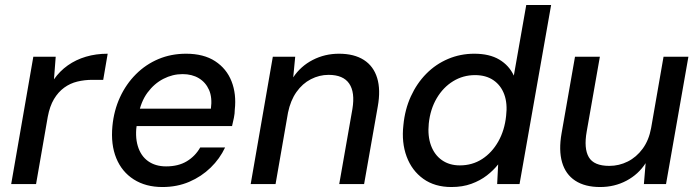

<svg xmlns="http://www.w3.org/2000/svg" viewBox="-20 -740 2813 772"><path d="M25 0 114 -512H204L197 -421Q220 -454 252.5 -477Q285 -500 325.5 -512Q366 -524 413 -524L395 -419H351Q320 -419 291 -412Q262 -405 238 -387.5Q214 -370 197 -341.5Q180 -313 172 -270L125 0Z M633 12Q566 12 518 -18.5Q470 -49 447.5 -104Q425 -159 432 -233Q438 -296 462.5 -349Q487 -402 526.5 -441.5Q566 -481 617 -502.5Q668 -524 728 -524Q799 -524 845 -494Q891 -464 911 -413Q931 -362 924 -299Q924 -284 920.5 -266.5Q917 -249 913 -233H505L517 -303H828Q834 -348 820.5 -378.5Q807 -409 779.5 -425.5Q752 -442 714 -442Q674 -442 637 -423Q600 -404 573 -367.5Q546 -331 536 -275L531 -247Q522 -193 534 -153Q546 -113 575.5 -92Q605 -71 648 -71Q697 -71 731 -91.5Q765 -112 785 -147H885Q864 -102 827 -66Q790 -30 741 -9Q692 12 633 12Z M988 0 1077 -512H1167L1159 -429Q1189 -474 1237.5 -499Q1286 -524 1343 -524Q1404 -524 1443 -499Q1482 -474 1496.5 -426.5Q1511 -379 1499 -312L1444 0H1344L1397 -302Q1408 -369 1384 -404Q1360 -439 1301 -439Q1264 -439 1230 -421.5Q1196 -404 1172 -370Q1148 -336 1138 -287L1088 0Z M1795 12Q1728 12 1682 -21Q1636 -54 1615 -110.5Q1594 -167 1602 -237Q1608 -300 1632 -352.5Q1656 -405 1694 -443.5Q1732 -482 1781.5 -503Q1831 -524 1887 -524Q1948 -524 1987.5 -500.5Q2027 -477 2046 -436L2096 -720H2196L2069 0H1979L1983 -79Q1964 -55 1937.5 -34.5Q1911 -14 1875.5 -1Q1840 12 1795 12ZM1829 -75Q1879 -75 1918.5 -100.5Q1958 -126 1983.5 -171Q2009 -216 2015 -274Q2021 -324 2007.5 -360.5Q1994 -397 1964 -417.5Q1934 -438 1890 -438Q1842 -438 1802 -413.5Q1762 -389 1736 -345Q1710 -301 1704 -243Q1699 -193 1713 -155Q1727 -117 1757 -96Q1787 -75 1829 -75Z M2393 12Q2332 12 2293 -13.5Q2254 -39 2240 -87.5Q2226 -136 2238 -204L2292 -512H2392L2339 -211Q2327 -143 2347.5 -108Q2368 -73 2430 -73Q2469 -73 2504 -90.5Q2539 -108 2564 -142Q2589 -176 2598 -225L2648 -512H2748L2658 0H2569L2576 -84Q2547 -39 2499 -13.5Q2451 12 2393 12Z"/></svg>

Font: DM Sans 12pt Medium
Style: Italic
Weight: 500
Italic angle: -10°
Version: Version 4.004;gftools[0.9.30]